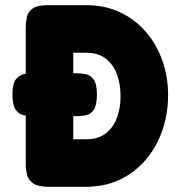

<svg xmlns="http://www.w3.org/2000/svg" viewBox="-20 -711 719 739"><path d="M170 8Q127 8 108 -5Q89 -18 84 -39Q79 -60 79 -84V-601Q79 -623 83 -644Q87 -665 106 -678.5Q125 -692 171 -691H313Q384 -691 441.5 -664Q499 -637 540.5 -589.5Q582 -542 604.5 -479Q627 -416 627 -345Q627 -272 604.5 -208Q582 -144 540.5 -95.5Q499 -47 441 -19.5Q383 8 310 8ZM262 -175H313Q358 -175 387 -197.5Q416 -220 430 -257.5Q444 -295 444 -341Q444 -387 430 -425Q416 -463 387 -485.5Q358 -508 312 -508H262ZM104 -264Q89 -264 71 -267.5Q53 -271 40.5 -288.5Q28 -306 28 -348Q28 -389 41 -405.5Q54 -422 72 -425.5Q90 -429 105 -429H276Q292 -429 310 -425.5Q328 -422 340.5 -405Q353 -388 353 -347Q353 -306 341 -288.5Q329 -271 311.5 -267.5Q294 -264 276 -264Z"/></svg>

Font: Fredoka SemiCondensed
Style: Bold
Weight: 700
Width: 4
Designer: Ben Nathan
Foundry: Milena B. Brandão, Ben Nathan
Version: Version 2.001